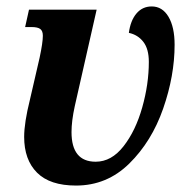

<svg xmlns="http://www.w3.org/2000/svg" viewBox="-20 -566 582 596"><path d="M55 -141Q55 -185 73 -257L103 -387Q113 -434 113 -455Q113 -470 105 -476Q97 -482 78 -482H58L70 -536H280L212 -236Q202 -190 202 -156Q202 -64 277 -64Q326 -64 363.5 -112Q401 -160 421.5 -232.5Q442 -305 442 -374Q442 -414 425 -436Q408 -458 380 -464Q385 -502 403.5 -524Q422 -546 451 -546Q484 -546 503 -514Q522 -482 522 -427Q522 -331 486.5 -229Q451 -127 381.5 -58.5Q312 10 216 10Q135 10 95 -30Q55 -70 55 -141Z"/></svg>

Font: Noto Serif CondExtraBold
Style: Italic
Weight: 800
Width: 3
Italic angle: -12°
Designer: Monotype Design Team
Foundry: Monotype Imaging Inc.
Version: Version 1.001